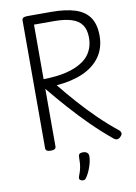

<svg xmlns="http://www.w3.org/2000/svg" viewBox="-141 -1214 1133 1605"><g transform="rotate(-10 425.5 -411.5)"><path d="M207 14Q185 14 174 7Q163 0 163 -14V-1101Q163 -1115 174.5 -1121.5Q186 -1128 208 -1128H410Q535 -1128 615.5 -1101.5Q696 -1075 735.5 -1016.5Q775 -958 775 -862Q775 -809 761 -763.5Q747 -718 720.5 -681.5Q694 -645 656.5 -616Q619 -587 571.5 -566.5Q524 -546 468.5 -533.5Q413 -521 350 -516Q417 -433 488.5 -352.5Q560 -272 637.5 -196.5Q715 -121 799 -54Q810 -46 813.5 -30.5Q817 -15 797 3Q784 16 770 16.5Q756 17 741 5Q651 -69 566 -153Q481 -237 402 -326Q323 -415 251 -503V-14Q251 0 240 7Q229 14 207 14ZM251 -585Q304 -586 353 -591Q402 -596 445.5 -606.5Q489 -617 526 -633Q563 -649 592.5 -670.5Q622 -692 642.5 -720.5Q663 -749 674 -784.5Q685 -820 685 -862Q685 -929 656.5 -970Q628 -1011 569 -1029.5Q510 -1048 421 -1048H251ZM414 302Q402 297 399 288.5Q396 280 402 265Q414 235 420 210Q426 185 428 160Q430 135 430 105Q430 88 439.5 81Q449 74 468 74Q491 74 503.5 85Q516 96 516 115Q516 140 508.5 170.5Q501 201 488.5 231Q476 261 460 285Q450 301 440 304Q430 307 414 302Z"/></g></svg>

Font: Playwrite CL
Style: Regular
Weight: 400
Designer: Veronika Burian, José Scaglione
Foundry: TypeTogether
Version: Version 1.002